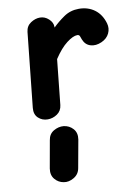

<svg xmlns="http://www.w3.org/2000/svg" viewBox="-97 -614 734 1022"><g transform="rotate(-10 270.0 -103.0)"><path d="M138 0Q108 0 87 -19.5Q66 -39 69.5 -74L112 -477.5Q115.5 -508.5 140 -524.8Q164.5 -541 190 -541Q216.5 -541 237.2 -521.8Q258 -502.5 258 -479.5V-475Q284.5 -501.5 320.2 -526.2Q356 -551 402 -551Q451 -551 486.8 -524.8Q522.5 -498.5 537 -448.5Q545 -420.5 532.8 -394.5Q520.5 -368.5 490.5 -355Q458.5 -340.5 430.2 -348.8Q402 -357 390 -387.5Q386.5 -398.5 383 -406.5Q379.5 -414.5 369.5 -414.5Q347 -414.5 312.2 -388Q277.5 -361.5 242 -307.5L216.5 -63.5Q213 -32.5 189.2 -16.2Q165.5 0 138 0ZM163.5 344Q135 339.5 116 317Q97 294.5 102.5 259.5L129 111Q134 78 160.2 62.8Q186.5 47.5 214 50Q244.5 53.5 264.5 75.8Q284.5 98 279 133.5L252 282.5Q246.5 316 218.2 332.5Q190 349 163.5 344Z"/></g></svg>

Font: Edu NSW ACT Cursive
Style: Regular
Weight: 400
Designer: Tina and Corey Anderson, Eben Sorkin, Mirko Velimirovic
Foundry: Sorkin Type Co.
Version: Version 2.000